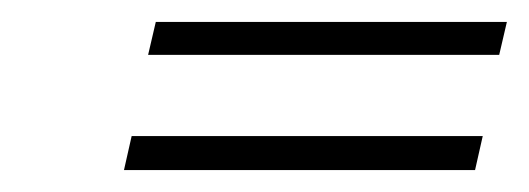

<svg xmlns="http://www.w3.org/2000/svg" viewBox="-20 -432 482 175"><path d="M115 -382H435L442 -412H122ZM93 -277H413L420 -308H100Z"/></svg>

Font: Advent Pro ExtraLight
Style: Italic
Weight: 250
Italic angle: -12°
Version: Version 3.000